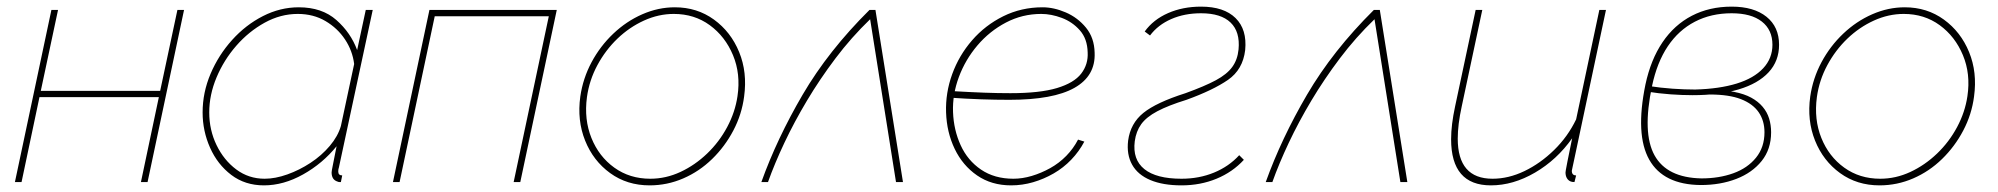

<svg xmlns="http://www.w3.org/2000/svg" viewBox="-20 -549 6025 579"><path d="M25 0 135 -519H155L103 -275H463L515 -519H535L425 0H405L459 -256H99L45 0Z M776 10Q719 10 677.5 -21.5Q636 -53 613.5 -103.5Q591 -154 591 -210Q591 -270 615 -326.5Q639 -383 680 -428.5Q721 -474 773 -500.5Q825 -527 881 -527Q951 -527 994.5 -488.5Q1038 -450 1057 -398L1083 -519H1104L1002 -44Q1001 -42 1000.5 -38.5Q1000 -35 1000 -32Q1000 -20 1012 -20L1008 0Q1006 0 1003.5 0Q1001 0 999 -1Q989 -4 984.5 -11Q980 -18 980 -29Q980 -32 981 -37Q982 -42 985 -57.5Q988 -73 995 -108Q953 -56 894 -23Q835 10 776 10ZM778 -10Q810 -10 846.5 -23Q883 -36 916.5 -58Q950 -80 974.5 -109Q999 -138 1008 -169L1048 -356Q1043 -396 1020.5 -430Q998 -464 961.5 -485.5Q925 -507 878 -507Q826 -507 778 -480.5Q730 -454 692.5 -411Q655 -368 633 -315.5Q611 -263 611 -210Q611 -157 633 -111.5Q655 -66 692.5 -38Q730 -10 778 -10Z M1165 0 1275 -519H1659L1549 0H1529L1635 -500H1291L1185 0Z M1939 10Q1871 10 1820 -27Q1769 -64 1744.5 -125Q1720 -186 1730 -258Q1738 -313 1764 -361.5Q1790 -410 1829.5 -447.5Q1869 -485 1917 -506Q1965 -527 2015 -527Q2082 -527 2133 -490Q2184 -453 2209 -392Q2234 -331 2224 -258Q2217 -204 2191.5 -155.5Q2166 -107 2127.5 -69.5Q2089 -32 2040.5 -11Q1992 10 1939 10ZM1941 -10Q1988 -10 2032 -30.5Q2076 -51 2112.5 -86Q2149 -121 2173 -166Q2197 -211 2204 -259Q2214 -326 2190.5 -382.5Q2167 -439 2120.5 -473Q2074 -507 2012 -507Q1966 -507 1922 -487Q1878 -467 1842 -432.5Q1806 -398 1781.5 -352.5Q1757 -307 1750 -256Q1741 -189 1763.5 -133Q1786 -77 1832.5 -43.5Q1879 -10 1941 -10Z M2276 0Q2323 -131 2400.5 -263.5Q2478 -396 2602 -519H2620L2703 0H2682L2604 -491Q2547 -436 2499.5 -373Q2452 -310 2413.5 -245.5Q2375 -181 2345.5 -118.5Q2316 -56 2296 0Z M3029 10Q2970 10 2926.5 -20Q2883 -50 2859 -100Q2835 -150 2833 -210Q2831 -269 2851.5 -325.5Q2872 -382 2911.5 -427.5Q2951 -473 3005.5 -500Q3060 -527 3124 -527Q3158 -527 3194 -511.5Q3230 -496 3255 -465.5Q3280 -435 3281 -390Q3284 -320 3220 -284Q3156 -248 3024 -248Q2983 -248 2938.5 -249.5Q2894 -251 2837 -255L2856 -274Q2908 -271 2948.5 -269.5Q2989 -268 3027 -268Q3116 -268 3167.5 -283.5Q3219 -299 3240.5 -327Q3262 -355 3260 -391Q3259 -432 3236.5 -457.5Q3214 -483 3182 -495Q3150 -507 3120 -507Q3063 -507 3013.5 -481Q2964 -455 2927.5 -412Q2891 -369 2871.5 -316.5Q2852 -264 2854 -211Q2856 -157 2877 -111Q2898 -65 2938.5 -37.5Q2979 -10 3036 -10Q3063 -10 3091.5 -18.5Q3120 -27 3147 -42Q3174 -57 3195.5 -79Q3217 -101 3231 -128L3250 -122Q3234 -92 3210.5 -67.5Q3187 -43 3157.5 -26Q3128 -9 3095.5 0.5Q3063 10 3029 10Z M3543 10Q3487 10 3449 -6Q3411 -22 3394 -52.5Q3377 -83 3382 -125Q3389 -177 3428 -208.5Q3467 -240 3555 -268Q3613 -289 3646.5 -307Q3680 -325 3696 -347Q3712 -369 3715 -400Q3720 -453 3691 -481Q3662 -509 3602 -509Q3552 -509 3512 -491.5Q3472 -474 3448 -442L3432 -454Q3458 -490 3502.5 -509.5Q3547 -529 3602 -529Q3671 -529 3706 -494.5Q3741 -460 3735 -398Q3728 -339 3683 -308Q3638 -277 3558 -248Q3503 -231 3470 -213.5Q3437 -196 3421.5 -174.5Q3406 -153 3402 -123Q3395 -68 3431 -39Q3467 -10 3543 -10Q3596 -10 3641 -28.5Q3686 -47 3717 -81L3731 -67Q3697 -30 3648.5 -10Q3600 10 3543 10Z M3797 0Q3844 -131 3921.5 -263.5Q3999 -396 4123 -519H4141L4224 0H4203L4125 -491Q4068 -436 4020.5 -373Q3973 -310 3934.5 -245.5Q3896 -181 3866.5 -118.5Q3837 -56 3817 0Z M4476 10Q4356 10 4356 -129Q4356 -151 4359 -175.5Q4362 -200 4368 -228L4430 -519H4450L4388 -228Q4376 -173 4376 -131Q4376 -10 4481 -10Q4529 -10 4577 -33Q4625 -56 4666.5 -96.5Q4708 -137 4733 -189L4803 -519H4823L4727 -67Q4725 -56 4722.5 -46Q4720 -36 4720 -34Q4720 -20 4733 -20L4728 0Q4724 0 4721 -0.5Q4718 -1 4716 -2Q4709 -5 4705 -12Q4701 -19 4701 -29Q4701 -31 4702 -36.5Q4703 -42 4707 -63Q4711 -84 4721 -132Q4675 -67 4609 -28.5Q4543 10 4476 10Z M5109 9Q4996 8 4953.5 -67.5Q4911 -143 4942 -294Q4958 -369 4993.5 -421.5Q5029 -474 5082 -501.5Q5135 -529 5202 -529Q5269 -529 5307 -498.5Q5345 -468 5345 -414Q5345 -365 5313.5 -331Q5282 -297 5223.5 -279.5Q5165 -262 5084 -262Q5053 -262 5018 -264.5Q4983 -267 4945 -273L4949 -290Q4988 -284 5024 -281.5Q5060 -279 5092 -279Q5165 -281 5217 -297Q5269 -313 5297 -343Q5325 -373 5325 -414Q5325 -459 5293 -484Q5261 -509 5202 -509Q5140 -509 5091 -483.5Q5042 -458 5009.5 -409.5Q4977 -361 4962 -290Q4932 -148 4969.5 -80.5Q5007 -13 5111 -11Q5164 -11 5207 -26.5Q5250 -42 5275.5 -73.5Q5301 -105 5301 -150Q5301 -185 5283.5 -210.5Q5266 -236 5230 -250Q5194 -264 5136 -264L5137 -277Q5178 -278 5209 -272Q5240 -266 5261 -254.5Q5282 -243 5295.5 -227Q5309 -211 5315 -191.5Q5321 -172 5321 -150Q5321 -99 5292.5 -63.5Q5264 -28 5216 -9.5Q5168 9 5109 9Z M5648 10Q5580 10 5529 -27Q5478 -64 5453.5 -125Q5429 -186 5439 -258Q5447 -313 5473 -361.5Q5499 -410 5538.5 -447.5Q5578 -485 5626 -506Q5674 -527 5724 -527Q5791 -527 5842 -490Q5893 -453 5918 -392Q5943 -331 5933 -258Q5926 -204 5900.5 -155.5Q5875 -107 5836.5 -69.5Q5798 -32 5749.5 -11Q5701 10 5648 10ZM5650 -10Q5697 -10 5741 -30.5Q5785 -51 5821.5 -86Q5858 -121 5882 -166Q5906 -211 5913 -259Q5923 -326 5899.5 -382.5Q5876 -439 5829.5 -473Q5783 -507 5721 -507Q5675 -507 5631 -487Q5587 -467 5551 -432.5Q5515 -398 5490.5 -352.5Q5466 -307 5459 -256Q5450 -189 5472.5 -133Q5495 -77 5541.5 -43.5Q5588 -10 5650 -10Z"/></svg>

Font: Raleway Thin
Style: Italic
Weight: 100
Italic angle: -12°
Designer: Matt McInerney, Pablo Impallari, Rodrigo Fuenzalida
Foundry: Matt McInerney, Pablo Impallari, Rodrigo Fuenzalida
Version: Version 4.026